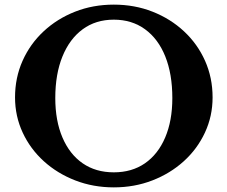

<svg xmlns="http://www.w3.org/2000/svg" viewBox="-20 -800 983 830"><path d="M472 -780Q562 -780 639.5 -749.5Q717 -719 775.5 -664.5Q834 -610 866.5 -537Q899 -464 899 -379Q899 -298 866 -227Q833 -156 774.5 -103Q716 -50 638.5 -20Q561 10 472 10Q383 10 305.5 -20Q228 -50 169.5 -103Q111 -156 78 -227Q45 -298 45 -379Q45 -464 77.5 -537Q110 -610 168.5 -664.5Q227 -719 304.5 -749.5Q382 -780 472 -780ZM472 -55Q550 -55 606.5 -94Q663 -133 694 -205.5Q725 -278 725 -376Q725 -480 694.5 -556Q664 -632 607 -673.5Q550 -715 472 -715Q394 -715 337.5 -673.5Q281 -632 250 -556Q219 -480 219 -376Q219 -278 250 -205.5Q281 -133 337.5 -94Q394 -55 472 -55Z"/></svg>

Font: Libre Baskerville
Style: Bold
Weight: 700
Designer: Pablo Impallari, Rodrigo Fuenzalida
Foundry: Pablo Impallari, Rodrigo Fuenzalida
Version: Version 1.051; ttfautohint (v1.8.4.7-5d5b)